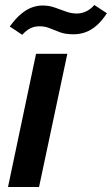

<svg xmlns="http://www.w3.org/2000/svg" viewBox="-20 -747 447 767"><path d="M12 0 124 -532H249L136 0ZM274 -610Q242 -610 220 -618Q198 -626 179 -634Q160 -642 138 -642Q117 -642 100.5 -633.5Q84 -625 69 -608L19 -641Q43 -674 65 -692Q87 -710 108 -717.5Q129 -725 150 -725Q176 -725 198.5 -717Q221 -709 243 -701Q265 -693 287 -693Q305 -693 323 -701Q341 -709 357 -727L407 -694Q386 -662 364 -643.5Q342 -625 319.5 -617.5Q297 -610 274 -610Z"/></svg>

Font: Mona Sans ExtraLight SemiBold
Style: Italic
Weight: 600
Italic angle: -11.6951°
Version: Version 2.000